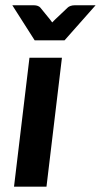

<svg xmlns="http://www.w3.org/2000/svg" viewBox="-20 -702 379 722"><path d="M212.9 -484.9 154.8 0H32.7L90.8 -484.9ZM26.4 -682.1H108.9Q115.7 -682.1 122.1 -679.7Q128.4 -677.2 131.3 -673.8L167.5 -629.4Q169.4 -627 171.6 -624Q173.8 -621.1 176.3 -617.7L188 -629.4L234.9 -673.8Q238.3 -677.2 245.4 -679.7Q252.4 -682.1 259.8 -682.1H339.4L222.7 -550.3H110.4Z"/></svg>

Font: Carlito
Style: Bold Italic
Weight: 700
Italic angle: -7°
Designer: Lukasz Dziedzic
Foundry: tyPoland Lukasz Dziedzic
Version: Version 1.104